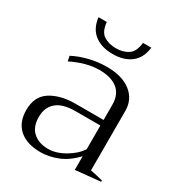

<svg xmlns="http://www.w3.org/2000/svg" viewBox="-168 -805 860 926"><g transform="rotate(30 261.5 -342.0)"><path d="M111 -694H157Q162 -642 190 -624Q218 -606 258 -606Q297 -606 325 -624Q353 -642 359 -694H405Q398 -634 359 -604Q320 -574 258 -574Q196 -574 157 -604Q118 -634 111 -694ZM33 -133Q33 -209 87 -243Q141 -277 224 -277H380V-361Q380 -419 344 -447.5Q308 -476 243 -476Q171 -476 89 -435L83 -463Q121 -483 169 -495Q217 -507 267 -507Q352 -507 400.5 -469Q449 -431 449 -367V-36Q486 -29 519 -20V-13L380 1V-75Q336 -28 287.5 -9Q239 10 194 10Q117 10 75 -27Q33 -64 33 -133ZM380 -114V-246H241Q171 -246 136.5 -216.5Q102 -187 102 -134Q102 -78 134 -50Q166 -22 217 -22Q262 -22 309.5 -50Q357 -78 380 -114Z"/></g></svg>

Font: Trirong Light
Style: Regular
Weight: 300
Designer: Katatrad Team
Foundry: CadsonDemak
Version: Version 1.001